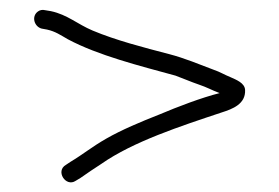

<svg xmlns="http://www.w3.org/2000/svg" viewBox="-20 -447 576 396"><path d="M66 -388 77 -386C94.3 -382.2 104.9 -374.6 120 -366C182.4 -332.7 267.4 -311.4 342 -291C357.4 -285.4 374.1 -278 389 -273C407.5 -266.8 416.2 -261.3 433 -255C395.9 -245.7 346.3 -226.8 309 -211C269.7 -195.5 231.2 -179.4 199 -161C168.8 -143.7 152.5 -129.5 125 -113L116 -107C93.7 -94.3 115.8 -60.5 136 -74L146 -80C159.5 -89.5 174.8 -99.9 189 -109C254.7 -155 352.4 -186.8 437 -215C459.7 -222.2 486.9 -232.4 485.5 -261.5C484.8 -275.9 467.2 -282.5 455 -288C442 -293.2 434.1 -298.6 421 -303C391.2 -314.2 361.5 -326.9 328.5 -335.5C276.5 -349 218.6 -364 171 -384C139.4 -397.3 119.2 -416.7 85 -424L73 -426C67.7 -427.3 62.8 -426.5 58.5 -423.5C44.1 -413.5 50.5 -391.9 66 -388Z"/></svg>

Font: Just Breathe
Style: Regular
Weight: 400
Foundry: Cannot Into Space Fonts
Version: Version 0.72